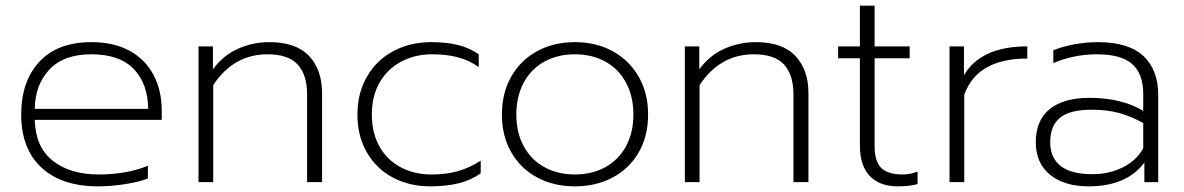

<svg xmlns="http://www.w3.org/2000/svg" viewBox="-20 -644 4186 679"><path d="M55 -239Q55 -357 119.5 -426Q184 -495 303 -495Q383 -495 439 -464Q495 -433 523.5 -378Q552 -323 552 -253V-220H103Q105 -125 166 -76Q227 -27 331 -27Q378 -27 423 -35Q468 -43 503 -58V-13Q474 -1 423.5 7Q373 15 327 15Q198 15 126.5 -51.5Q55 -118 55 -239ZM504 -259Q503 -348 453 -400Q403 -452 303 -452Q205 -452 154.5 -398Q104 -344 103 -259Z M682 -480H733V-399Q770 -449 822.5 -472Q875 -495 933 -495Q1027 -495 1073 -446Q1119 -397 1119 -315V0H1066V-311Q1066 -379 1033 -415.5Q1000 -452 926 -452Q806 -452 734 -343V0H682Z M1244 -239Q1244 -315 1278 -373.5Q1312 -432 1371.5 -463.5Q1431 -495 1505 -495Q1559 -495 1599.5 -485Q1640 -475 1673 -452V-407Q1639 -431 1599 -441.5Q1559 -452 1508 -452Q1448 -452 1399.5 -426.5Q1351 -401 1323 -353Q1295 -305 1295 -239Q1295 -173 1322.5 -125Q1350 -77 1398 -52Q1446 -27 1505 -27Q1559 -27 1600.5 -39Q1642 -51 1680 -76V-31Q1646 -7 1602.5 4Q1559 15 1501 15Q1429 15 1370.5 -15.5Q1312 -46 1278 -104Q1244 -162 1244 -239Z M1755 -239Q1755 -315 1788 -373Q1821 -431 1879.5 -463Q1938 -495 2013 -495Q2088 -495 2146.5 -463Q2205 -431 2238.5 -373Q2272 -315 2272 -239Q2272 -163 2239 -105.5Q2206 -48 2147 -16.5Q2088 15 2013 15Q1938 15 1879.5 -16.5Q1821 -48 1788 -105.5Q1755 -163 1755 -239ZM2220 -239Q2220 -303 2194 -351.5Q2168 -400 2121 -426Q2074 -452 2013 -452Q1952 -452 1905 -426Q1858 -400 1832 -351.5Q1806 -303 1806 -239Q1806 -175 1832 -127Q1858 -79 1905 -53Q1952 -27 2013 -27Q2074 -27 2121 -53Q2168 -79 2194 -127Q2220 -175 2220 -239Z M2402 -480H2453V-399Q2490 -449 2542.5 -472Q2595 -495 2653 -495Q2747 -495 2793 -446Q2839 -397 2839 -315V0H2786V-311Q2786 -379 2753 -415.5Q2720 -452 2646 -452Q2526 -452 2454 -343V0H2402Z M3021 -129V-438H2944V-480H3021V-624H3073V-480H3197V-438H3073V-127Q3073 -74 3096 -50.5Q3119 -27 3173 -27Q3198 -27 3225 -37V7Q3198 15 3155 15Q3091 15 3056 -21.5Q3021 -58 3021 -129Z M3338 -480H3389V-378Q3449 -480 3613 -480V-437Q3436 -437 3390 -309V0H3338Z M3643 -141Q3643 -218 3692 -258Q3741 -298 3833 -298Q3946 -298 4023 -252V-311Q4023 -383 3984 -417.5Q3945 -452 3859 -452Q3779 -452 3705 -421V-466Q3735 -479 3778 -487Q3821 -495 3862 -495Q3971 -495 4023.5 -446Q4076 -397 4076 -308V0H4027V-69Q3964 15 3830 15Q3744 15 3693.5 -26Q3643 -67 3643 -141ZM4023 -120V-209Q3979 -233 3937 -244.5Q3895 -256 3841 -256Q3763 -256 3728.5 -227.5Q3694 -199 3694 -141Q3694 -86 3731 -57Q3768 -28 3843 -28Q3903 -28 3951.5 -52.5Q4000 -77 4023 -120Z"/></svg>

Font: Prompt ExtraLight
Style: Regular
Weight: 275
Designer: Katatrad Team
Foundry: CadsonDemak
Version: Version 1.000